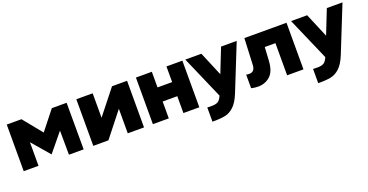

<svg xmlns="http://www.w3.org/2000/svg" viewBox="-33 -1222 4021 2098"><g transform="rotate(-20 1977.5 -172.5)"><path d="M51 -542H222L401 -322L575 -542H747L748 0H577L575 -281L400 -68L223 -274V0H51Z M860 -542H1050V-258L1275 -542H1450V0H1261V-285L1036 0H860Z M1553 -542H1738V-360H1908V-542H2093V0H1908V-196H1738V0H1553Z M2227 33Q2272 33 2297.5 18.5Q2323 4 2344 -44L2127 -542H2314L2432 -261L2543 -542H2725L2511 -8Q2473 86 2425.5 130.5Q2378 175 2322 186.5Q2266 198 2174 197V32Z M3114 -374H2990L2981 -216Q2973 -94 2915 -43Q2857 8 2775 8Q2736 8 2696 -2V-160Q2713 -156 2731 -156Q2763 -156 2780.5 -175Q2798 -194 2800 -236L2814 -542H3304V0H3114Z M3457 33Q3502 33 3527.5 18.5Q3553 4 3574 -44L3357 -542H3544L3662 -261L3773 -542H3955L3741 -8Q3703 86 3655.5 130.5Q3608 175 3552 186.5Q3496 198 3404 197V32Z"/></g></svg>

Font: Chess Sans ExtraBold
Style: Regular
Weight: 800
Designer: Wolf Bōese
Foundry: Wolf Bōese
Version: Version 7.223